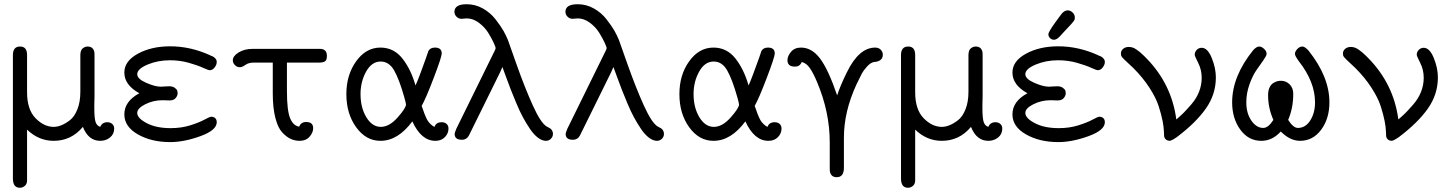

<svg xmlns="http://www.w3.org/2000/svg" viewBox="-20 -661 6865 908"><path d="M41 183V-398Q40 -441 75 -441Q108 -441 108 -401V-225Q108 -143 148 -102Q188 -61 234 -61Q251 -61 270 -68.5Q289 -76 310.5 -92.5Q332 -109 346 -144Q360 -179 360 -227V-403Q361 -425 372 -433Q383 -441 394 -441Q420 -441 426 -416Q427 -412 427 -393V-204L426 -168V-150Q426 -102 432 -84Q438 -66 454 -61Q463 -83 488 -83Q501 -83 510.5 -75Q520 -67 520 -53Q520 -27 500.5 -11Q481 5 454 5Q398 5 372 -61Q317 5 234 5Q163 5 108 -48V188Q109 208 98 217.5Q87 227 74 227Q41 227 41 183Z M568 -120Q568 -182 639 -220Q568 -259 568 -318Q568 -372 632 -407Q696 -442 785 -442Q880 -442 973 -400L976 -398Q979 -397 981 -396.5Q983 -396 986.5 -394Q990 -392 992 -390.5Q994 -389 996.5 -386.5Q999 -384 1001 -381.5Q1003 -379 1004 -375.5Q1005 -372 1005 -368Q1005 -355 995 -342Q985 -329 972 -329Q965 -329 940 -340.5Q915 -352 873 -364Q831 -376 784 -376Q726 -376 677.5 -355.5Q629 -335 629 -310Q629 -288 671 -269.5Q713 -251 741 -251Q744 -251 758 -252Q772 -253 780 -253Q796 -253 806 -246Q816 -239 818 -232.5Q820 -226 820 -220Q820 -208 810.5 -197Q801 -186 782 -186Q778 -186 767 -186.5Q756 -187 748 -187Q705 -187 667 -168Q629 -149 629 -127Q629 -102 674 -78.5Q719 -55 787 -55Q838 -55 880.5 -68.5Q923 -82 947.5 -95.5Q972 -109 980 -109H983Q1005 -105 1005 -83Q1005 -45 927.5 -17Q850 11 785 11Q696 11 632 -25.5Q568 -62 568 -120Z M1081 -376Q1081 -396 1108.5 -413Q1136 -430 1176 -430H1492Q1526 -430 1526 -397Q1526 -376 1516.5 -370.5Q1507 -365 1490 -365H1337V-231Q1337 -138 1352 -102Q1367 -66 1395 -62Q1403 -84 1428 -84Q1461 -84 1461 -55Q1461 -34 1444 -14.5Q1427 5 1397 5Q1375 5 1355 -4Q1335 -13 1314.5 -35Q1294 -57 1282 -104.5Q1270 -152 1270 -219V-365H1179Q1156 -365 1140.5 -354Q1125 -343 1114 -343Q1101 -343 1091 -353Q1081 -363 1081 -376Z M1618 -216Q1618 -307 1664.5 -371.5Q1711 -436 1779 -436Q1842 -436 1882.5 -385Q1923 -334 1945 -257Q1952 -271 1967 -311Q1982 -351 1994 -385Q2006 -419 2006 -420Q2015 -436 2037 -436Q2069 -436 2069 -408Q2069 -392 2031.5 -293.5Q1994 -195 1974 -160Q1975 -158 1980 -144Q1985 -130 1987 -124Q1989 -118 1995 -105Q2001 -92 2006 -85.5Q2011 -79 2019 -71.5Q2027 -64 2035 -61Q2042 -83 2069 -83Q2083 -83 2092 -75Q2101 -67 2101 -53Q2101 -30 2084 -12.5Q2067 5 2039 5Q1972 5 1930 -87Q1862 5 1779 5Q1711 5 1664.5 -59Q1618 -123 1618 -216ZM1685 -216Q1685 -152 1712.5 -106.5Q1740 -61 1781 -61Q1821 -61 1860.5 -105.5Q1900 -150 1900 -167Q1900 -172 1892 -201Q1868 -286 1844 -328Q1820 -370 1780 -370Q1738 -370 1711.5 -322.5Q1685 -275 1685 -216Z M2129 -606Q2130 -641 2187 -641Q2228 -641 2263.5 -621Q2299 -601 2323.5 -569.5Q2348 -538 2360.5 -516Q2373 -494 2382 -472Q2384 -466 2423 -356Q2462 -246 2499.5 -163Q2537 -80 2565 -63Q2566 -62 2572.5 -59Q2579 -56 2583 -53Q2587 -50 2591 -43.5Q2595 -37 2595 -28Q2595 -14 2585 -4.5Q2575 5 2562 5Q2544 5 2524.5 -9.5Q2505 -24 2487 -50.5Q2469 -77 2453.5 -105.5Q2438 -134 2422 -172.5Q2406 -211 2395.5 -237.5Q2385 -264 2372.5 -299Q2360 -334 2356 -344L2344 -317L2199 -23Q2188 0 2164 0Q2130 0 2130 -28Q2130 -32 2138 -52L2319 -420Q2324 -430 2324 -434Q2324 -438 2314.5 -459Q2305 -480 2288.5 -506.5Q2272 -533 2244.5 -553.5Q2217 -574 2187 -574Q2182 -574 2174 -573Q2166 -572 2163 -572Q2149 -572 2139 -582Q2129 -592 2129 -606Z M2654 -606Q2655 -641 2712 -641Q2753 -641 2788.5 -621Q2824 -601 2848.5 -569.5Q2873 -538 2885.5 -516Q2898 -494 2907 -472Q2909 -466 2948 -356Q2987 -246 3024.5 -163Q3062 -80 3090 -63Q3091 -62 3097.5 -59Q3104 -56 3108 -53Q3112 -50 3116 -43.5Q3120 -37 3120 -28Q3120 -14 3110 -4.5Q3100 5 3087 5Q3069 5 3049.5 -9.5Q3030 -24 3012 -50.5Q2994 -77 2978.5 -105.5Q2963 -134 2947 -172.5Q2931 -211 2920.5 -237.5Q2910 -264 2897.5 -299Q2885 -334 2881 -344L2869 -317L2724 -23Q2713 0 2689 0Q2655 0 2655 -28Q2655 -32 2663 -52L2844 -420Q2849 -430 2849 -434Q2849 -438 2839.5 -459Q2830 -480 2813.5 -506.5Q2797 -533 2769.5 -553.5Q2742 -574 2712 -574Q2707 -574 2699 -573Q2691 -572 2688 -572Q2674 -572 2664 -582Q2654 -592 2654 -606Z M3193 -216Q3193 -307 3239.5 -371.5Q3286 -436 3354 -436Q3417 -436 3457.5 -385Q3498 -334 3520 -257Q3527 -271 3542 -311Q3557 -351 3569 -385Q3581 -419 3581 -420Q3590 -436 3612 -436Q3644 -436 3644 -408Q3644 -392 3606.5 -293.5Q3569 -195 3549 -160Q3550 -158 3555 -144Q3560 -130 3562 -124Q3564 -118 3570 -105Q3576 -92 3581 -85.5Q3586 -79 3594 -71.5Q3602 -64 3610 -61Q3617 -83 3644 -83Q3658 -83 3667 -75Q3676 -67 3676 -53Q3676 -30 3659 -12.5Q3642 5 3614 5Q3547 5 3505 -87Q3437 5 3354 5Q3286 5 3239.5 -59Q3193 -123 3193 -216ZM3260 -216Q3260 -152 3287.5 -106.5Q3315 -61 3356 -61Q3396 -61 3435.5 -105.5Q3475 -150 3475 -167Q3475 -172 3467 -201Q3443 -286 3419 -328Q3395 -370 3355 -370Q3313 -370 3286.5 -322.5Q3260 -275 3260 -216Z M3704 -376Q3704 -396 3721 -416Q3738 -436 3768 -436Q3819 -436 3858 -384.5Q3897 -333 3939 -210Q3954 -256 3983 -315Q3984 -316 3985 -319Q4042 -436 4119 -436Q4135 -436 4145 -426Q4155 -416 4155 -402Q4155 -392 4151 -385.5Q4147 -379 4141 -375.5Q4135 -372 4129.5 -370.5Q4124 -369 4119 -368H4114Q4097 -365 4080 -346Q4063 -327 4056 -313.5Q4049 -300 4035 -271Q4032 -266 4031 -263Q3971 -134 3971 -10V132Q3971 177 3937 177Q3911 177 3905 152Q3904 148 3904 130V12Q3904 -131 3844 -273Q3826 -316 3809.5 -339.5Q3793 -363 3771 -368V-366Q3770 -364 3769 -362.5Q3768 -361 3766.5 -358.5Q3765 -356 3762.5 -354Q3760 -352 3757 -350Q3754 -348 3749.5 -347Q3745 -346 3739 -346Q3704 -346 3704 -376Z M4241 183V-398Q4240 -441 4275 -441Q4308 -441 4308 -401V-225Q4308 -143 4348 -102Q4388 -61 4434 -61Q4451 -61 4470 -68.5Q4489 -76 4510.5 -92.5Q4532 -109 4546 -144Q4560 -179 4560 -227V-403Q4561 -425 4572 -433Q4583 -441 4594 -441Q4620 -441 4626 -416Q4627 -412 4627 -393V-204L4626 -168V-150Q4626 -102 4632 -84Q4638 -66 4654 -61Q4663 -83 4688 -83Q4701 -83 4710.5 -75Q4720 -67 4720 -53Q4720 -27 4700.5 -11Q4681 5 4654 5Q4598 5 4572 -61Q4517 5 4434 5Q4363 5 4308 -48V188Q4309 208 4298 217.5Q4287 227 4274 227Q4241 227 4241 183Z M4768 -120Q4768 -182 4839 -220Q4768 -259 4768 -318Q4768 -372 4832 -407Q4896 -442 4985 -442Q5080 -442 5173 -400L5176 -398Q5179 -397 5181 -396.5Q5183 -396 5186.5 -394Q5190 -392 5192 -390.5Q5194 -389 5196.5 -386.5Q5199 -384 5201 -381.5Q5203 -379 5204 -375.5Q5205 -372 5205 -368Q5205 -355 5195 -342Q5185 -329 5172 -329Q5165 -329 5140 -340.5Q5115 -352 5073 -364Q5031 -376 4984 -376Q4926 -376 4877.5 -355.5Q4829 -335 4829 -310Q4829 -288 4871 -269.5Q4913 -251 4941 -251Q4944 -251 4958 -252Q4972 -253 4980 -253Q4996 -253 5006 -246Q5016 -239 5018 -232.5Q5020 -226 5020 -220Q5020 -208 5010.5 -197Q5001 -186 4982 -186Q4978 -186 4967 -186.5Q4956 -187 4948 -187Q4905 -187 4867 -168Q4829 -149 4829 -127Q4829 -102 4874 -78.5Q4919 -55 4987 -55Q5038 -55 5080.5 -68.5Q5123 -82 5147.5 -95.5Q5172 -109 5180 -109H5183Q5205 -105 5205 -83Q5205 -45 5127.5 -17Q5050 11 4985 11Q4896 11 4832 -25.5Q4768 -62 4768 -120ZM4972 -557Q4987 -578 4997 -591Q5012 -612 5029 -612Q5042 -612 5052.5 -602Q5063 -592 5063 -578Q5063 -574 5062.5 -571Q5062 -568 5059.5 -564Q5057 -560 5054 -556.5Q5051 -553 5045 -546Q5039 -539 5033 -533Q5027 -527 5016 -515Q5005 -503 4995 -492Q4978 -473 4965 -473Q4954 -473 4946 -480.5Q4938 -488 4938 -499Q4938 -510 4972 -557Z M5281 -408Q5281 -421 5291.5 -430Q5302 -439 5318 -439Q5328 -439 5337 -436Q5346 -433 5357 -425Q5368 -417 5372 -413.5Q5376 -410 5389 -398L5402 -385Q5521 -263 5543 -96Q5565 -115 5577.5 -127.5Q5590 -140 5614 -167.5Q5638 -195 5650.5 -227Q5663 -259 5663 -293Q5663 -331 5646.5 -363.5Q5630 -396 5630 -402Q5630 -415 5639.5 -425Q5649 -435 5663 -435Q5691 -435 5710.5 -387Q5730 -339 5730 -295Q5730 -215 5683 -148Q5636 -81 5546 -13Q5520 5 5511 5Q5492 4 5486 -13Q5485 -15 5484.5 -37Q5484 -59 5478 -89.5Q5472 -120 5459.5 -159Q5447 -198 5416 -246Q5385 -294 5340 -339Q5327 -351 5314.5 -363Q5302 -375 5297 -379.5Q5292 -384 5287.5 -389.5Q5283 -395 5282 -398.5Q5281 -402 5281 -408Z M5807 -177Q5807 -300 5906 -423Q5922 -441 5935 -441Q5946 -441 5958 -430Q5970 -419 5970 -406Q5970 -398 5955 -376.5Q5940 -355 5922 -329.5Q5904 -304 5889 -262Q5874 -220 5874 -177Q5874 -125 5898 -90.5Q5922 -56 5954 -56Q5978 -56 6002 -94Q5977 -150 5977 -211Q5977 -233 5984 -247.5Q5991 -262 6002 -268.5Q6013 -275 6021 -277Q6029 -279 6037 -279Q6062 -279 6079 -262Q6096 -245 6096 -217Q6096 -150 6072 -94Q6096 -56 6118 -56Q6154 -56 6176.5 -91.5Q6199 -127 6199 -177Q6199 -274 6122 -372Q6104 -397 6104 -406Q6104 -417 6115 -429Q6126 -441 6139 -441Q6151 -441 6168 -422Q6267 -298 6267 -177Q6267 -100 6228 -47.5Q6189 5 6128 5Q6081 5 6037 -39Q5997 5 5945 5Q5884 5 5845.5 -48Q5807 -101 5807 -177Z M6331 -408Q6331 -421 6341.5 -430Q6352 -439 6368 -439Q6378 -439 6387 -436Q6396 -433 6407 -425Q6418 -417 6422 -413.5Q6426 -410 6439 -398L6452 -385Q6571 -263 6593 -96Q6615 -115 6627.5 -127.5Q6640 -140 6664 -167.5Q6688 -195 6700.5 -227Q6713 -259 6713 -293Q6713 -331 6696.5 -363.5Q6680 -396 6680 -402Q6680 -415 6689.5 -425Q6699 -435 6713 -435Q6741 -435 6760.5 -387Q6780 -339 6780 -295Q6780 -215 6733 -148Q6686 -81 6596 -13Q6570 5 6561 5Q6542 4 6536 -13Q6535 -15 6534.5 -37Q6534 -59 6528 -89.5Q6522 -120 6509.5 -159Q6497 -198 6466 -246Q6435 -294 6390 -339Q6377 -351 6364.5 -363Q6352 -375 6347 -379.5Q6342 -384 6337.5 -389.5Q6333 -395 6332 -398.5Q6331 -402 6331 -408Z"/></svg>

Font: CMU Typewriter Text
Style: Regular
Weight: 500
Monospace: yes
Version: Version 0.7.0